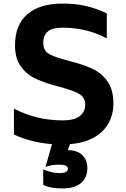

<svg xmlns="http://www.w3.org/2000/svg" viewBox="-20 -792 704 1075"><path d="M372 15 360 49H361Q413 49 441 76.5Q469 104 469 150Q469 202 434 232.5Q399 263 331 263Q299 263 273.5 259Q248 255 222 243V156Q268 177 314 177Q360 177 360 153Q360 142 349 136Q338 130 311 130Q272 130 235 142L271 15Q153 6 58 -39V-184Q183 -118 332 -118Q396 -118 426.5 -142Q457 -166 457 -205Q457 -243 429.5 -262Q402 -281 338 -299L270 -318Q211 -335 167.5 -357.5Q124 -380 94 -424Q64 -468 64 -538Q64 -653 133.5 -712.5Q203 -772 329 -772Q404 -772 461.5 -758.5Q519 -745 578 -717V-577Q467 -637 329 -637Q271 -637 246.5 -615Q222 -593 222 -552Q223 -513 246.5 -495.5Q270 -478 334 -460L403 -441Q466 -424 511 -400Q556 -376 585.5 -330.5Q615 -285 615 -212Q614 -114 550 -54Q486 6 372 15Z"/></svg>

Font: Biryani ExtraBold
Style: Regular
Weight: 800
Designer: Dan Reynolds and Mathieu Reguer
Foundry: Dan Reynolds and Mathieu Reguer
Version: Version 1.004; ttfautohint (v1.1) -l 5 -r 5 -G 72 -x 0 -D la